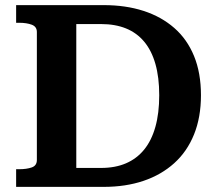

<svg xmlns="http://www.w3.org/2000/svg" viewBox="-20 -730 851 750"><path d="M43 -641V-710H385Q471 -710 540.5 -687.5Q610 -665 660.5 -621Q711 -577 738 -511Q765 -445 765 -358Q765 -272 738 -205Q711 -138 660.5 -92.5Q610 -47 540.5 -23.5Q471 0 385 0H43V-69H55Q84 -69 104 -76Q124 -83 124 -105V-605Q124 -626 104 -633.5Q84 -641 55 -641ZM375 -636H278V-74H375Q430 -74 472 -92Q514 -110 543 -145.5Q572 -181 587 -234.5Q602 -288 602 -358Q602 -428 587 -480.5Q572 -533 543 -567.5Q514 -602 472 -619Q430 -636 375 -636Z"/></svg>

Font: Roboto Serif SemiBold
Style: Regular
Weight: 600
Designer: Greg Gazdowicz
Foundry: Commercial Type
Version: Version 1.008